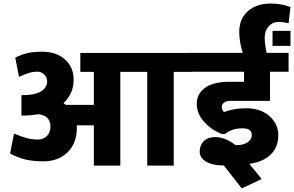

<svg xmlns="http://www.w3.org/2000/svg" viewBox="-20 -928 1648 1076"><path d="M505.9 0V-225.6H410.2Q410.6 -221.2 410.6 -212.4Q410.6 -125 358.6 -74.5Q306.6 -23.9 223.6 -23.9Q166 -23.9 122.6 -34.2Q79.1 -44.4 36.6 -67.9L58.6 -179.7Q101.1 -161.6 130.9 -153.8Q160.6 -146 192.1 -146Q223.6 -146 243.2 -166Q262.7 -186 262.7 -218.3Q262.7 -279.8 194.8 -288.1Q152.8 -280.3 100.1 -280.3V-394.5Q175.8 -394.5 210 -416Q244.1 -437.5 244.1 -471.7Q244.1 -494.1 228.3 -510.3Q212.4 -526.4 189.2 -526.4Q166 -526.4 144.8 -519.8Q123.5 -513.2 86.4 -497.6L65.4 -605Q100.6 -623 133.8 -630.6Q167 -638.2 217.3 -638.2Q295.4 -638.2 344 -595Q392.6 -551.8 392.6 -481.9Q392.6 -402.3 335.4 -350.1Q339.4 -348.1 349.6 -340.3H505.9V-525.4H430.2V-631.3H1057.6V-525.4H953.6V0H805.2V-525.4H654.3V0Z M1185.5 -159.7Q1242.2 -159.7 1300.3 -114.7H1307.6Q1345.2 -114.7 1368.2 -130.9Q1391.1 -147 1391.1 -169.9Q1391.1 -206.1 1348.1 -208.5Q1314.9 -210 1290.5 -202.9Q1266.1 -195.8 1239.7 -176.8H1224.6Q1165.5 -198.7 1124 -245.1Q1082.5 -291.5 1082.5 -346.4Q1082.5 -401.4 1128.4 -435.5Q1174.3 -469.7 1267.1 -469.7H1347.7V-525.9H1028.3V-631.8H1340.3Q1320.8 -693.4 1320.8 -749.5Q1320.8 -822.3 1368.7 -865.2Q1416.5 -908.2 1499.5 -908.2Q1554.2 -908.2 1607.9 -888.7L1597.2 -797.9Q1564.9 -805.2 1543.9 -805.2Q1508.3 -805.2 1485.8 -780.5Q1463.4 -755.9 1463.4 -718.5Q1463.4 -681.2 1474.1 -631.8H1597.2V-525.9H1493.2V-362.8H1273.9Q1248 -362.8 1235.4 -352.8Q1222.7 -342.8 1222.7 -328.6Q1222.7 -314.5 1234.4 -299.8Q1291 -321.3 1360.4 -321.3Q1439.9 -321.3 1489.7 -277.6Q1539.6 -233.9 1539.6 -169.2Q1539.6 -104.5 1497.8 -62.7Q1456.1 -21 1377.4 -9.8L1446.3 75.2L1335 127.9L1234.4 -0.5Q1172.4 -0.5 1135.7 -21.7Q1099.1 -43 1099.1 -78.6Q1099.1 -114.3 1122.1 -137Q1145 -159.7 1185.5 -159.7ZM1607.9 -754.9V-670.9H1507.3V-754.9Z"/></svg>

Font: Yantramanav Black
Style: Regular
Weight: 900
Version: Version 1.001;PS 1.0;hotconv 1.0.72;makeotf.lib2.5.5900; ttf